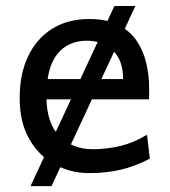

<svg xmlns="http://www.w3.org/2000/svg" viewBox="-20 -572 575 648"><path d="M482.9 -236.8H119.6V-305.2H395.5Q395.5 -368.2 361.1 -401.4Q326.7 -434.6 273.4 -434.6Q209.5 -434.6 173.1 -389.2Q136.7 -343.8 136.7 -246.6Q136.7 -156.2 180.9 -112.3Q225.1 -68.4 293 -68.4Q340.3 -68.4 386 -79.3Q431.6 -90.3 476.1 -117.2L485.8 -36.6Q434.1 -9.8 385.7 1.2Q337.4 12.2 280.8 12.2Q218.8 12.2 165.3 -16.6Q111.8 -45.4 79.1 -102.1Q46.4 -158.7 46.4 -241.7Q46.4 -322.8 75 -382.3Q103.5 -441.9 156 -474.9Q208.5 -507.8 280.8 -507.8Q341.3 -507.8 380.6 -487.3Q419.9 -466.8 442.4 -432.6Q464.8 -398.4 474.1 -357.2Q483.4 -315.9 483.4 -274.9Q483.4 -268.6 483.4 -256.1Q483.4 -243.7 482.9 -236.8ZM366.2 -551.8H437L153.8 56.2H83Z"/></svg>

Font: Andika LitF DSA DSG
Style: Regular
Weight: 400
Designer: Victor Gaultney, Annie Olsen, Julie Remington, Don Collingsworth, Eric Hays, Becca Hirsbrunner
Foundry: SIL International
Version: Version 6.200 ; LitF DSA DSG; ttfautohint (v1.8.3.10-c5d8)